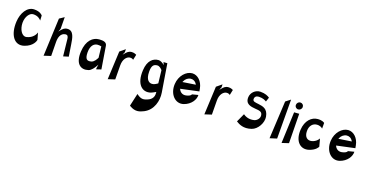

<svg xmlns="http://www.w3.org/2000/svg" viewBox="-36 -1654 5640 2862"><g transform="rotate(20 2784.5 -223.0)"><path d="M-15 -386C-27 -174 71 -35 219 -86C347 -129 370 -218 373 -234L343 -342C334 -312 301 -244 208 -220C132 -200 77 -299 76 -399C76 -500 130 -570 182 -573C256 -577 296 -540 312 -520L308 -598C303 -605 267 -648 173 -646C61 -644 -8 -518 -15 -386Z M539 -45 647 -80 644 -298C643 -367 660 -447 740 -457C768 -460 783 -441 787 -403L816 -135L897 -160L868 -344C854 -438 836 -551 738 -543C690 -540 668 -513 643 -484L622 -458L641 -506L639 -693L565 -643Z M1041 -294C1030 -95 1130 -34 1243 -73C1283 -87 1318 -138 1338 -173L1353 -199L1343 -140L1345 -122L1419 -147L1361 -503C1352 -560 1288 -560 1249 -558L1233 -557C1141 -550 1050 -474 1041 -294ZM1138 -315C1137 -427 1188 -469 1239 -474C1260 -477 1283 -473 1296 -470H1300L1320 -296L1318 -293C1309 -274 1280 -218 1238 -207C1182 -192 1139 -199 1138 -315Z M1557 -43 1664 -78 1662 -301C1661 -402 1714 -454 1758 -459C1787 -463 1805 -452 1814 -444L1832 -529C1823 -534 1796 -549 1756 -546C1708 -542 1687 -516 1661 -486L1640 -461L1660 -509L1659 -556L1578 -489Z M2004 214 2017 222C2106 274 2169 251 2232 219C2366 150 2403 -7 2383 -130L2311 -571L2253 -567L2254 -558L2272 -526L2256 -537C2238 -551 2203 -572 2174 -570C2091 -565 2013 -506 2005 -348C1992 -121 2106 -32 2230 -75C2250 -82 2273 -96 2297 -109L2303 -112L2304 -98C2312 -37 2283 12 2220 37C2172 57 2134 71 2068 26L2049 13ZM2099 -361C2098 -465 2134 -484 2181 -489C2217 -493 2251 -459 2263 -444L2264 -442L2287 -243L2283 -239C2271 -230 2245 -213 2220 -206C2160 -190 2099 -227 2099 -361Z M2521 -317C2512 -157 2623 -39 2749 -82C2857 -119 2913 -212 2908 -284L2814 -260C2807 -233 2764 -221 2739 -215C2692 -203 2648 -223 2626 -266L2620 -278L2904 -339L2896 -382C2876 -490 2798 -563 2713 -557C2619 -550 2528 -451 2521 -317ZM2618 -384 2624 -398C2642 -439 2678 -468 2720 -473C2759 -477 2794 -459 2813 -426L2820 -415Z M3090 -43 3197 -78 3195 -301C3194 -402 3247 -454 3291 -459C3320 -463 3338 -452 3347 -444L3365 -529C3356 -534 3329 -549 3289 -546C3241 -542 3220 -516 3194 -486L3173 -461L3193 -509L3192 -556L3111 -489Z M3583 -111C3631 -81 3707 -40 3827 -81C3917 -112 3982 -231 3966 -324C3945 -445 3866 -455 3793 -464C3748 -470 3703 -469 3702 -508C3702 -546 3724 -566 3765 -568C3834 -570 3870 -547 3887 -537L3910 -606C3881 -625 3839 -647 3761 -646C3683 -644 3622 -581 3618 -510C3612 -396 3704 -388 3776 -382C3832 -377 3884 -379 3891 -318C3897 -271 3860 -228 3817 -216C3727 -193 3667 -232 3645 -247Z M4125 -41 4233 -75 4230 -692 4156 -635Z M4317 -36 4423 -71 4416 -535 4337 -529ZM4324 -646C4322 -614 4348 -589 4378 -590C4408 -592 4432 -617 4431 -648C4431 -677 4407 -699 4380 -699C4352 -700 4326 -677 4324 -646Z M4516 -316C4506 -128 4614 -38 4740 -81C4831 -112 4859 -162 4865 -176L4833 -295C4823 -275 4793 -233 4730 -216C4666 -200 4612 -238 4612 -333C4611 -419 4660 -466 4715 -472C4768 -478 4798 -457 4812 -444V-533C4805 -539 4775 -561 4705 -556C4611 -549 4524 -469 4516 -316Z M4995 -317C4986 -157 5097 -39 5223 -82C5331 -119 5387 -212 5382 -284L5288 -260C5281 -233 5238 -221 5213 -215C5166 -203 5122 -223 5100 -266L5094 -278L5378 -339L5370 -382C5350 -490 5272 -563 5187 -557C5093 -550 5002 -451 4995 -317ZM5092 -384 5098 -398C5116 -439 5152 -468 5194 -473C5233 -477 5268 -459 5287 -426L5294 -415Z"/></g></svg>

Font: Charger Slice
Style: Regular
Weight: 400
Designer: Jasper
Foundry: Cannot Into Space Fonts
Version: Version 1.1